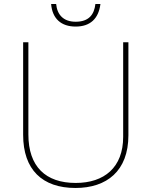

<svg xmlns="http://www.w3.org/2000/svg" viewBox="-20 -924 752 954"><path d="M479 -904H454C448 -851 421 -816 356 -816C295 -816 264 -851 259 -904H234C240 -831 284 -792 356 -792C428 -792 470 -831 479 -904ZM618 -252V-714H592V-244C592 -92 498 -15 356 -15C207 -15 121 -96 121 -256V-714H95V-254C95 -81 190 10 355 10C510 10 618 -74 618 -252Z"/></svg>

Font: Noto Sans Gujarati UI Thin
Style: Regular
Weight: 100
Designer: Jelle Bosma - Monotype Design Team, Universal Thirst
Foundry: Monotype Imaging Inc.
Version: Version 2.106